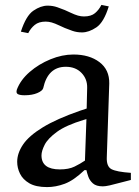

<svg xmlns="http://www.w3.org/2000/svg" viewBox="-20 -752 565 782"><path d="M172 10Q126 10 99.5 -5.5Q73 -21 61.5 -44.5Q50 -68 50 -93Q50 -128 74 -163.5Q98 -199 154.5 -233.5Q211 -268 306 -301L333 -310L335 -394Q336 -430 312 -455Q288 -480 248 -480Q175 -480 156 -393Q153 -382 132 -373Q111 -364 80 -364Q62 -364 53 -368.5Q44 -373 49 -388Q64 -427 101 -459Q138 -491 185.5 -510.5Q233 -530 279 -530Q344 -530 385 -499Q426 -468 425 -412L415 -113Q413 -74 434 -63Q455 -52 513 -48V-19L478 -10Q445 -1 427 3Q409 7 399 7Q372 7 358.5 -5Q345 -17 339.5 -33Q334 -49 332 -59H324Q280 -17 243.5 -3.5Q207 10 172 10ZM224 -62Q260 -62 283.5 -73.5Q307 -85 326 -98L332 -267L322 -264Q249 -242 212 -215Q175 -188 162 -162.5Q149 -137 149 -119Q149 -62 224 -62ZM95 -617 65 -623Q86 -688 116 -708.5Q146 -729 174 -729Q195 -729 213.5 -722.5Q232 -716 244 -711L266 -701Q285 -692 297.5 -688.5Q310 -685 322 -685Q351 -685 367 -698.5Q383 -712 393 -732L423 -726Q403 -661 372.5 -640.5Q342 -620 314 -620Q293 -620 274.5 -626.5Q256 -633 244 -638L222 -648Q203 -657 190.5 -660.5Q178 -664 166 -664Q138 -664 121.5 -650.5Q105 -637 95 -617Z"/></svg>

Font: Hedvig Letters Serif 14pt
Style: Regular
Weight: 400
Designer: Alexander Örn & Tor Weibull
Foundry: Kanon Foundry
Version: Version 1.000; ttfautohint (v1.8.4.7-5d5b)